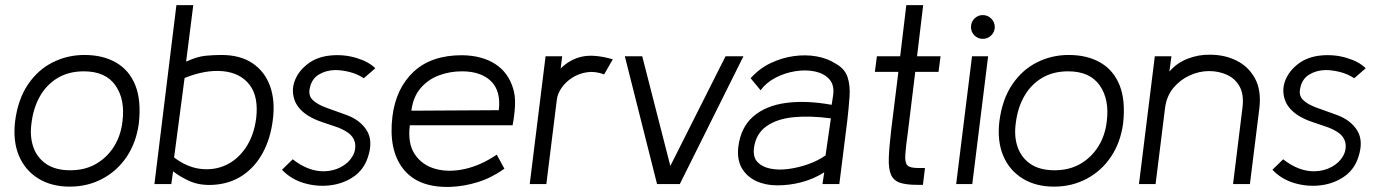

<svg xmlns="http://www.w3.org/2000/svg" viewBox="-20 -720 5397 751"><path d="M253 10Q181 10 129.5 -22Q78 -54 54 -111Q30 -168 39 -245Q50 -331 89 -389Q128 -447 186 -476Q244 -505 310 -505Q383 -505 434.5 -475Q486 -445 509.5 -386Q533 -327 523 -237Q513 -163 476 -107.5Q439 -52 381 -21Q323 10 253 10ZM255 -54Q313 -54 356.5 -79.5Q400 -105 426.5 -148Q453 -191 459 -245Q470 -331 431.5 -386Q393 -441 308 -441Q249 -441 205.5 -415Q162 -389 136 -343Q110 -297 103 -237Q96 -186 110.5 -144.5Q125 -103 161 -78.5Q197 -54 255 -54Z M1047 -250Q1038 -178 1008 -122.5Q978 -67 929 -34Q880 -1 814 3Q761 6 722 -11.5Q683 -29 657 -50L650 0H584L670 -700H736L708 -479Q752 -499 784.5 -502Q817 -505 846 -505Q920 -505 968 -472.5Q1016 -440 1036.5 -382.5Q1057 -325 1047 -250ZM982 -257Q992 -342 956 -388.5Q920 -435 852 -441.5Q784 -448 702 -415L661 -104Q711 -66 764 -59.5Q817 -53 863 -74Q909 -95 941 -142Q973 -189 982 -257Z M1083 -56 1125 -97Q1186 -49 1248 -50Q1285 -51 1314.5 -67Q1344 -83 1359 -109Q1374 -135 1368 -164Q1362 -186 1342.5 -200Q1323 -214 1296 -223.5Q1269 -233 1240 -242.5Q1211 -252 1186 -267Q1143 -294 1131 -332Q1119 -370 1134 -407Q1149 -444 1185 -471Q1221 -498 1273 -503Q1325 -508 1373.5 -493.5Q1422 -479 1448 -453L1403 -414Q1377 -431 1347 -438.5Q1317 -446 1290 -446Q1254 -445 1226.5 -428Q1199 -411 1192 -376Q1185 -347 1202.5 -329.5Q1220 -312 1255.5 -299Q1291 -286 1336 -270Q1390 -250 1415 -209Q1440 -168 1419 -105Q1403 -56 1362.5 -28.5Q1322 -1 1270.5 5Q1219 11 1168.5 -4Q1118 -19 1083 -56Z M1985 -230H1583Q1574 -159 1602.5 -116.5Q1631 -74 1683 -59.5Q1735 -45 1798 -59Q1861 -73 1923 -115L1953 -60Q1902 -24 1848.5 -7.5Q1795 9 1742 11Q1616 15 1557.5 -59Q1499 -133 1515 -265Q1529 -375 1598 -439.5Q1667 -504 1787 -504Q1865 -503 1916.5 -470Q1968 -437 1987 -374Q1996 -346 1994.5 -309Q1993 -272 1985 -230ZM1787 -441Q1739 -441 1696.5 -425Q1654 -409 1625 -375Q1596 -341 1589 -287L1931 -289Q1940 -364 1900.5 -402.5Q1861 -441 1787 -441Z M2052 0 2114 -500H2179L2173 -452Q2209 -488 2256.5 -498.5Q2304 -509 2377 -488L2343 -429Q2309 -442 2277 -437.5Q2245 -433 2219 -416.5Q2193 -400 2177 -377Q2161 -354 2158 -330L2117 0Z M2888 -500 2639 0H2550L2424 -500H2492L2602 -71L2818 -500Z M3020 5Q2974 5 2937.5 -12Q2901 -29 2881.5 -62.5Q2862 -96 2868 -147Q2878 -223 2927 -265Q2976 -307 3055 -317.5Q3134 -328 3233 -310L3239 -349Q3244 -388 3223.5 -410.5Q3203 -433 3167.5 -440.5Q3132 -448 3091 -441.5Q3050 -435 3013.5 -416Q2977 -397 2955 -367L2916 -414Q2950 -452 2994 -473Q3038 -494 3084.5 -500.5Q3131 -507 3173.5 -499.5Q3216 -492 3247 -472Q3284 -452 3295 -419Q3306 -386 3303 -342.5Q3300 -299 3294 -247L3263 0H3197L3204 -46Q3163 -20 3116 -7.5Q3069 5 3020 5ZM3209 -112 3230 -257Q3149 -268 3083.5 -261.5Q3018 -255 2977 -225.5Q2936 -196 2929 -140Q2925 -105 2943 -86Q2961 -67 2993 -60.5Q3025 -54 3063.5 -59Q3102 -64 3140.5 -77.5Q3179 -91 3209 -112Z M3466 -213 3494 -439H3402L3410 -500H3501L3525 -700H3591L3567 -500H3659L3651 -439H3560L3532 -210Q3523 -146 3521 -114.5Q3519 -83 3529.5 -73Q3540 -63 3569 -63H3598L3590 3H3567Q3524 3 3499.5 -5.5Q3475 -14 3465 -37Q3455 -60 3456.5 -102.5Q3458 -145 3466 -213Z M3824 -568Q3805 -568 3791.5 -581.5Q3778 -595 3778 -614Q3778 -634 3791.5 -647.5Q3805 -661 3824 -661Q3843 -661 3857 -647.5Q3871 -634 3871 -614Q3871 -595 3857 -581.5Q3843 -568 3824 -568ZM3783 0H3720L3782 -500H3845Z M4103 10Q4031 10 3979.5 -22Q3928 -54 3904 -111Q3880 -168 3889 -245Q3900 -331 3939 -389Q3978 -447 4036 -476Q4094 -505 4160 -505Q4233 -505 4284.5 -475Q4336 -445 4359.5 -386Q4383 -327 4373 -237Q4363 -163 4326 -107.5Q4289 -52 4231 -21Q4173 10 4103 10ZM4105 -54Q4163 -54 4206.5 -79.5Q4250 -105 4276.5 -148Q4303 -191 4309 -245Q4320 -331 4281.5 -386Q4243 -441 4158 -441Q4099 -441 4055.5 -415Q4012 -389 3986 -343Q3960 -297 3953 -237Q3946 -186 3960.5 -144.5Q3975 -103 4011 -78.5Q4047 -54 4105 -54Z M4869 0H4803L4840 -300Q4846 -351 4828.5 -382Q4811 -413 4779 -427.5Q4747 -442 4709 -442Q4671 -442 4633.5 -425Q4596 -408 4569.5 -376Q4543 -344 4537 -297L4500 0H4435L4497 -500H4562L4554 -440Q4583 -474 4626 -490.5Q4669 -507 4713 -506Q4771 -506 4817.5 -482.5Q4864 -459 4889 -413Q4914 -367 4906 -297Z M4957 -56 4999 -97Q5060 -49 5122 -50Q5159 -51 5188.5 -67Q5218 -83 5233 -109Q5248 -135 5242 -164Q5236 -186 5216.5 -200Q5197 -214 5170 -223.5Q5143 -233 5114 -242.5Q5085 -252 5060 -267Q5017 -294 5005 -332Q4993 -370 5008 -407Q5023 -444 5059 -471Q5095 -498 5147 -503Q5199 -508 5247.5 -493.5Q5296 -479 5322 -453L5277 -414Q5251 -431 5221 -438.5Q5191 -446 5164 -446Q5128 -445 5100.5 -428Q5073 -411 5066 -376Q5059 -347 5076.5 -329.5Q5094 -312 5129.5 -299Q5165 -286 5210 -270Q5264 -250 5289 -209Q5314 -168 5293 -105Q5277 -56 5236.5 -28.5Q5196 -1 5144.5 5Q5093 11 5042.5 -4Q4992 -19 4957 -56Z"/></svg>

Font: Kulim Park Light
Style: Italic
Weight: 300
Italic angle: -8°
Designer: Noponies / Dale Sattler
Foundry: Noponies
Version: Version 1.000; ttfautohint (v1.8.3)